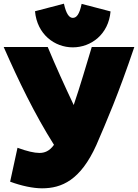

<svg xmlns="http://www.w3.org/2000/svg" viewBox="-46 -978 749 1042"><path d="M247 -192C222 -157 195 -148 168 -148C140 -148 101 -157 49 -176C36 -115 22 -53 9 8C71 31 134 44 182 44C289 44 391 0 477 -191C533 -321 595 -463 683 -723H452C422 -624 389 -510 354 -408C305 -512 257 -617 213 -723H-26C54 -541 141 -360 247 -192ZM144 -917C155 -792 250 -721 349 -721C448 -721 543 -791 554 -916L397 -957C385 -899 369 -881 349 -881C330 -881 313 -902 301 -958Z"/></svg>

Font: Repo ExtraBlack
Style: Regular
Weight: 400
Designer: Stefan Peev
Foundry: Context Ltd
Version: Version 001.502